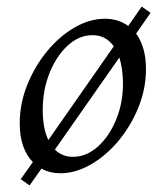

<svg xmlns="http://www.w3.org/2000/svg" viewBox="-20 -512 505 584"><path d="M164 15Q132 15 106 1L70 52L43 33L80 -19Q61 -38 50.5 -67.5Q40 -97 40 -137Q40 -197 63 -254Q86 -311 123.5 -356.5Q161 -402 207 -428.5Q253 -455 299 -455Q340 -455 370 -433L411 -492L438 -473L394 -410Q408 -391 416 -364Q424 -337 424 -302Q424 -241 400.5 -184Q377 -127 339 -82Q301 -37 255 -11Q209 15 164 15ZM110 -177Q110 -122 127 -86L326 -371Q315 -387 299 -396Q283 -405 261 -405Q220 -405 185.5 -373Q151 -341 130.5 -289.5Q110 -238 110 -177ZM202 -35Q243 -35 278 -66.5Q313 -98 334 -150Q355 -202 354 -263Q353 -306 343 -337L147 -57Q169 -35 202 -35Z"/></svg>

Font: Bona Nova
Style: Italic
Weight: 400
Italic angle: -4°
Designer: Mateusz Machalski
Foundry: Capitalics
Version: Version 4.001; ttfautohint (v1.8.3)